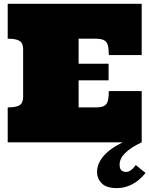

<svg xmlns="http://www.w3.org/2000/svg" viewBox="-20 -739 776 997"><path d="M476.1 -181.2Q496.1 -181.2 509.5 -184.6Q522.9 -188 531 -197.5Q539.1 -207 542 -223.6Q544.9 -240.2 544.9 -266.1H715.8V0Q601.1 54.2 601.1 115.2Q601.1 138.2 611.1 146Q621.1 153.8 634.8 153.8Q659.2 153.8 685.1 118.2L735.8 159.2Q701.2 201.2 663.6 219.5Q626 237.8 587.9 237.8Q532.2 237.8 508.1 212.9Q483.9 188 483.9 153.8Q483.9 112.8 515.9 73.5Q547.9 34.2 617.2 0H20V-181.2Q63 -181.2 81.5 -192.6Q100.1 -204.1 100.1 -235.8V-482.9Q100.1 -515.1 81.5 -526.6Q63 -538.1 20 -538.1V-719.2H715.8V-453.1H544.9Q544.9 -479 542 -495.6Q539.1 -512.2 531 -521.5Q522.9 -530.8 509.5 -534.4Q496.1 -538.1 476.1 -538.1H388.2V-408.2H543.9V-321.8H388.2V-181.2Z"/></svg>

Font: Ultra
Style: Regular
Weight: 400
Designer: Astigmatic (AOETI)
Foundry: Astigmatic (AOETI)
Version: Version 1.000